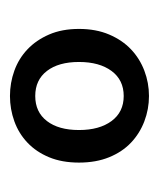

<svg xmlns="http://www.w3.org/2000/svg" viewBox="14 -764 326 395"><g transform="rotate(90 177.5 -567.0)"><path d="M40 -566Q40 -601 51.5 -628Q63 -655 82 -673Q101 -691 126 -700.5Q151 -710 178 -710Q205 -710 230 -700.5Q255 -691 274 -673Q293 -655 304 -628Q315 -601 315 -566Q315 -531 304 -504.5Q293 -478 274 -460Q255 -442 230 -433Q205 -424 178 -424Q151 -424 126 -433Q101 -442 82 -460Q63 -478 51.5 -504.5Q40 -531 40 -566ZM108 -566Q108 -524 126.5 -500Q145 -476 178 -476Q211 -476 229.5 -500Q248 -524 248 -566Q248 -608 229.5 -633Q211 -658 178 -658Q145 -658 126.5 -633Q108 -608 108 -566Z"/></g></svg>

Font: Carrois Gothic SC
Style: Regular
Weight: 400
Designer: Ralph du Carrois
Foundry: Ralph du Carrois
Version: Version 1.002